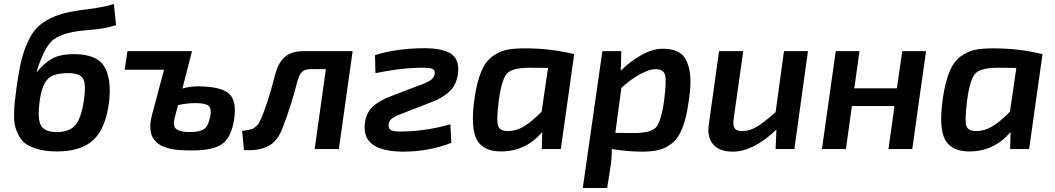

<svg xmlns="http://www.w3.org/2000/svg" viewBox="-20 -746 5281 961"><path d="M550 -726 561 -620Q505 -602 433 -596.5Q361 -591 328 -582Q262 -566 234.5 -536Q207 -506 187 -453Q172 -420 163 -383L164 -384Q196 -426 237 -450.5Q278 -475 350 -475Q465 -475 502 -413Q539 -351 526 -237Q510 -105 448.5 -46.5Q387 12 265 12Q215 12 177.5 2.5Q140 -7 116 -21.5Q92 -36 77.5 -61.5Q63 -87 56.5 -111Q50 -135 50.5 -172Q51 -209 54 -237.5Q57 -266 63 -310Q75 -395 88 -447.5Q101 -500 125.5 -549.5Q150 -599 189.5 -628.5Q229 -658 288 -676Q330 -689 413 -699Q496 -709 550 -726ZM320 -380Q245 -380 216.5 -347.5Q188 -315 178 -236Q167 -151 185 -118Q203 -85 265 -85Q326 -85 356 -118.5Q386 -152 400 -244Q412 -326 395.5 -353Q379 -380 320 -380Z M941 -490 893 -303Q934 -314 970 -314Q1086 -313 1126 -277.5Q1166 -242 1152 -149Q1138 -58 1092 -25.5Q1046 7 943 7Q923 7 908 6.5Q893 6 872 4.5Q851 3 836 -0.5Q821 -4 803 -10.5Q785 -17 773.5 -25.5Q762 -34 751.5 -47.5Q741 -61 736.5 -78Q732 -95 732.5 -118Q733 -141 740 -168L801 -397H604L618 -490ZM871 -220 853 -150Q844 -112 864.5 -98.5Q885 -85 929 -85Q981 -85 1002 -100.5Q1023 -116 1032 -161Q1040 -202 1024.5 -216Q1009 -230 957 -230Q919 -230 871 -220Z M1745 -490 1676 0H1555L1611 -400H1535Q1507 -400 1492.5 -387Q1478 -374 1469 -341Q1439 -222 1395 -107Q1370 -39 1322 -14.5Q1274 10 1201 5L1192 -91Q1197 -92 1208.5 -93.5Q1220 -95 1224.5 -96Q1229 -97 1238 -99.5Q1247 -102 1252 -106Q1257 -110 1263.5 -115.5Q1270 -121 1275.5 -129.5Q1281 -138 1286 -150Q1322 -234 1357 -372Q1373 -433 1406 -461.5Q1439 -490 1500 -490Z M1859 -380 1857 -470Q1948 -499 2066 -504Q2114 -506 2148 -503Q2182 -500 2214.5 -488.5Q2247 -477 2262 -450.5Q2277 -424 2273 -382Q2269 -346 2253.5 -318.5Q2238 -291 2210 -272Q2182 -253 2169 -247Q2156 -241 2127 -230Q2125 -229 2123 -228.5Q2121 -228 2120 -227L1986 -175Q1952 -162 1939.5 -151Q1927 -140 1925 -124Q1923 -100 1941 -93Q1959 -86 2001 -88Q2121 -91 2234 -124L2239 -31Q2125 13 1998 13Q1898 13 1848 -21Q1798 -55 1806 -127Q1812 -180 1845 -211.5Q1878 -243 1943 -267L2066 -314Q2116 -331 2135.5 -345Q2155 -359 2156 -379Q2158 -398 2138.5 -403.5Q2119 -409 2053 -406Q1983 -404 1859 -380Z M2787 0H2692L2694 -85Q2612 11 2490 12Q2399 13 2366.5 -47Q2334 -107 2355 -253Q2367 -336 2388.5 -387.5Q2410 -439 2445 -464Q2480 -489 2515.5 -496.5Q2551 -504 2608 -504Q2736 -504 2854 -475ZM2723 -406 2634 -407Q2547 -407 2519.5 -380Q2492 -353 2477 -247Q2464 -144 2472.5 -117Q2481 -90 2522 -90Q2564 -90 2603 -113.5Q2642 -137 2691 -187Z M3090 -490 3087 -392Q3133 -438 3189.5 -470Q3246 -502 3296 -502Q3354 -502 3385.5 -479.5Q3417 -457 3430 -398.5Q3443 -340 3427 -238Q3416 -157 3395.5 -105Q3375 -53 3342.5 -28Q3310 -3 3276.5 5Q3243 13 3193 13Q3126 13 3042 0Q3042 55 3035 93L3019 195H2897L2995 -490ZM3060 -81 3148 -80Q3236 -80 3262.5 -107.5Q3289 -135 3304 -243Q3317 -346 3308 -373Q3299 -400 3260 -400Q3231 -400 3184.5 -375Q3138 -350 3090 -306Z M4024 -490 3956 0H3862L3866 -97Q3750 13 3648 13Q3580 13 3549 -24Q3518 -61 3528 -125L3579 -490H3700L3653 -157Q3647 -120 3656.5 -105Q3666 -90 3695 -90Q3732 -90 3767 -111Q3802 -132 3862 -184L3904 -490Z M4615 -490 4546 0H4427L4457 -215H4244L4214 0H4094L4163 -490H4282L4256 -304H4469L4496 -490Z M5131 0H5036L5038 -85Q4956 11 4834 12Q4743 13 4710.5 -47Q4678 -107 4699 -253Q4711 -336 4732.5 -387.5Q4754 -439 4789 -464Q4824 -489 4859.5 -496.5Q4895 -504 4952 -504Q5080 -504 5198 -475ZM5067 -406 4978 -407Q4891 -407 4863.5 -380Q4836 -353 4821 -247Q4808 -144 4816.5 -117Q4825 -90 4866 -90Q4908 -90 4947 -113.5Q4986 -137 5035 -187Z"/></svg>

Font: Exo 2.0 Semi Bold
Style: Italic
Weight: 600
Italic angle: -8°
Designer: Natanael Gama
Version: Version 1.001;PS 001.001;hotconv 1.0.70;makeotf.lib2.5.58329